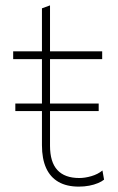

<svg xmlns="http://www.w3.org/2000/svg" viewBox="-20 -685 440 714"><path d="M37 -272V-300Q75.5 -300 109.5 -300Q143.5 -300 172 -300H212Q240.5 -300 274.8 -300Q309 -300 347 -300V-272Q309 -272 274.8 -272Q240.5 -272 212 -272H172Q143.5 -272 109.5 -272Q75.5 -272 37 -272ZM273 9Q228 9 197.5 -8.5Q167 -26 151.5 -60.2Q136 -94.5 136 -145Q136 -197 136 -246.5Q136 -296 136 -340Q136 -384 136 -419.8Q136 -455.5 136 -480Q136 -526.5 136 -567.8Q136 -609 136 -654L166 -665Q166 -629.5 166 -600.8Q166 -572 166 -543.5Q166 -515 166 -480V-143Q166 -82.5 193.2 -52.8Q220.5 -23 275 -23Q296 -23 320 -30Q344 -37 361 -51L367 -17Q358.5 -10 344.2 -4Q330 2 311.8 5.5Q293.5 9 273 9ZM29 -465V-494H360V-465Q307.5 -465 253.8 -465Q200 -465 149 -465H141Z"/></svg>

Font: Commissioner Thin Thin
Style: Regular
Weight: 250
Version: Version 1.000